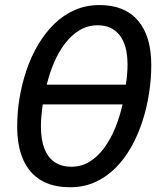

<svg xmlns="http://www.w3.org/2000/svg" viewBox="-20 -745 652 774"><path d="M262.7 9.8Q191.9 9.8 144.5 -18.8Q97.2 -47.4 73.2 -102.1Q49.3 -156.7 49.3 -234.9Q49.3 -292.5 58.8 -350.3Q68.4 -408.2 87.2 -463.1Q106 -518.1 134 -565.4Q162.1 -612.8 199 -648.7Q235.8 -684.6 281.5 -704.6Q327.1 -724.6 380.9 -724.6Q482.4 -724.6 536.1 -662.1Q589.8 -599.6 589.8 -482.9Q589.8 -426.3 580.8 -368.2Q571.8 -310.1 553.7 -254.6Q535.6 -199.2 508.5 -151.4Q481.4 -103.5 445.1 -67.4Q408.7 -31.2 363.3 -10.7Q317.9 9.8 262.7 9.8ZM267.6 -72.8Q308.1 -72.8 341.3 -93.3Q374.5 -113.8 400.4 -149.2Q426.3 -184.6 444.6 -229.7Q462.9 -274.9 474.1 -324.2H152.3Q148.9 -300.3 147 -277.6Q145 -254.9 145 -235.4Q145 -181.2 159.4 -145Q173.8 -108.9 201.4 -90.8Q229 -72.8 267.6 -72.8ZM168.5 -403.8H487.3Q490.7 -424.8 492.4 -445.3Q494.1 -465.8 494.1 -484.4Q494.1 -561.5 462.9 -602.3Q431.6 -643.1 374.5 -643.1Q334.5 -643.1 301.8 -623.8Q269 -604.5 243.2 -571Q217.3 -537.6 198.7 -494.6Q180.2 -451.7 168.5 -403.8Z"/></svg>

Font: Open Sans SemiCondensed Medium
Style: Italic
Weight: 500
Width: 4
Italic angle: -12°
Designer: Monotype Design Team
Foundry: Monotype Imaging Inc.
Version: Version 3.000